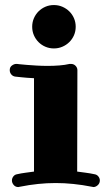

<svg xmlns="http://www.w3.org/2000/svg" viewBox="-20 -737 427 769"><path d="M354 12.2Q353 12.2 351.8 11.7Q350.6 11.2 349.1 11.2Q309.6 3.4 273.9 -0.2Q238.3 -3.9 203.1 -3.9Q167.5 -3.9 132.3 -0.2Q97.2 3.4 58.1 11.2Q56.6 11.2 55.7 11.7Q54.7 12.2 53.2 12.2Q42 12.2 34.9 3.9Q27.8 -4.4 27.8 -14.2Q27.8 -22.9 33.4 -30.3Q39.1 -37.6 47.9 -39.1Q64.9 -43 82.3 -45.2Q99.6 -47.4 116.2 -49.8V-423.8Q85.4 -425.3 64.5 -427.7Q43.5 -430.2 41 -430.2Q31.2 -431.6 25.1 -439Q19 -446.3 19 -456.1Q19 -468.3 27.8 -474.6Q36.6 -481 44.9 -481H47.9Q48.3 -481 59.1 -479.7Q69.8 -478.5 87.2 -477.1Q104.5 -475.6 126.5 -474.4Q148.4 -473.1 171.9 -473.1Q195.3 -473.1 217.8 -474.9Q240.2 -476.6 258.8 -481H264.2Q275.4 -481 282.7 -473.4Q290 -465.8 290 -456.1L289.1 -49.8Q306.2 -47.4 323.5 -45.2Q340.8 -43 358.9 -39.1Q368.2 -37.6 374 -30.3Q379.9 -22.9 379.9 -14.2Q379.9 -2.9 371.6 4.6Q363.3 12.2 354 12.2ZM283.2 -629.9Q283.2 -611.8 276.4 -595.9Q269.5 -580.1 257.6 -568.4Q245.6 -556.6 229.7 -549.8Q213.9 -543 195.8 -543Q177.7 -543 161.9 -549.8Q146 -556.6 134.3 -568.4Q122.6 -580.1 115.7 -595.9Q108.9 -611.8 108.9 -629.9Q108.9 -647.9 115.7 -663.8Q122.6 -679.7 134.3 -691.4Q146 -703.1 161.9 -710Q177.7 -716.8 195.8 -716.8Q213.9 -716.8 229.7 -710Q245.6 -703.1 257.6 -691.4Q269.5 -679.7 276.4 -663.8Q283.2 -647.9 283.2 -629.9Z"/></svg>

Font: Ribeye
Style: Regular
Weight: 400
Designer: Astigmatic (AOETI)
Foundry: Astigmatic (AOETI)
Version: Version 1.000